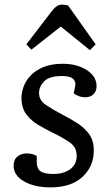

<svg xmlns="http://www.w3.org/2000/svg" viewBox="-20 -797 481 831"><path d="M211 -44Q255 -44 283.5 -64.5Q312 -85 312 -123Q312 -160 281.5 -181Q251 -202 211 -221Q179 -237 147 -255.5Q115 -274 94 -302Q73 -330 73 -374Q73 -396 82 -421.5Q91 -447 112 -469.5Q133 -492 167.5 -506.5Q202 -521 253 -521Q293 -521 326 -508.5Q359 -496 378.5 -474.5Q398 -453 398 -425Q398 -402 384.5 -389Q371 -376 350 -376Q333 -376 319.5 -381.5Q306 -387 299 -393L305 -422Q310 -442 297 -455Q284 -468 249 -468Q193 -468 171 -445Q149 -422 149 -394Q149 -363 178.5 -343Q208 -323 246 -303Q279 -286 311.5 -266Q344 -246 365 -217.5Q386 -189 386 -146Q386 -77 337 -31.5Q288 14 199 14Q129 14 84 -12Q39 -38 39 -79Q39 -107 56 -120Q73 -133 95 -133Q121 -133 139 -122V-96Q139 -68 155 -56Q171 -44 211 -44ZM394 -605 369 -580 243 -682 116 -582 94 -605 202 -746Q215 -763 225.5 -770Q236 -777 247 -777Q263 -777 275 -773Z"/></svg>

Font: Literata 12pt
Style: Italic
Weight: 400
Italic angle: -2°
Designer: Latin by Veronika Burian and Jose Scaglione. Greek by Irene Vlachou. Cyrillic by Vera Evstafieva
Foundry: TypeTogether
Version: Version 3.002